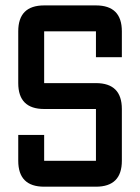

<svg xmlns="http://www.w3.org/2000/svg" viewBox="-20 -704 528 724"><path d="M48.8 -195.3H146.5V-97.7H341.8V-293H146.5Q48.8 -293 48.8 -390.6V-585.9Q48.8 -683.6 146.5 -683.6H341.8Q439.5 -683.6 439.5 -585.9V-488.3H341.8V-585.9H146.5V-390.6H341.8Q439.5 -390.6 439.5 -293V-97.7Q439.5 0 341.8 0H146.5Q48.8 0 48.8 -97.7Z"/></svg>

Font: BabelStone Runic Byrhtferth
Style: Regular
Weight: 400
Designer: Andrew West
Foundry: BabelStone
Version: Version 7.004;November 9, 2023